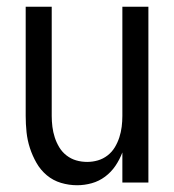

<svg xmlns="http://www.w3.org/2000/svg" viewBox="-20 -540 515 568"><path d="M208 8Q184 8 160.5 1Q137 -6 118.5 -21.5Q100 -37 88 -58Q76 -79 68.5 -102Q61 -125 58.5 -149Q56 -173 56 -197V-520H133V-197Q133 -181 135 -165Q137 -149 142 -133.5Q147 -118 155.5 -104Q164 -90 177 -80Q190 -70 205.5 -65.5Q221 -61 238 -61Q254 -61 269.5 -65.5Q285 -70 298 -80Q311 -90 319.5 -104Q328 -118 333 -133.5Q338 -149 340 -165Q342 -181 342 -197V-520H419V0H342V-89Q334 -68 321.5 -49.5Q309 -31 291 -17.5Q273 -4 251.5 2Q230 8 208 8Z"/></svg>

Font: Iosevka QP
Style: Regular
Weight: 400
Designer: Belleve Invis
Foundry: Belleve Invis
Version: Version 20.0.0; ttfautohint (v1.8.4)